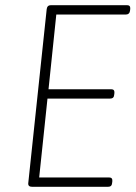

<svg xmlns="http://www.w3.org/2000/svg" viewBox="-20 -720 526 740"><path d="M104 0Q87 0 89 -15L160 -685Q162 -700 176 -700H470Q483 -700 482 -686L481 -678Q479 -664 465 -664H197L167 -376H409Q422 -376 421 -362L420 -354Q419 -340 404 -340H163L131 -36H401Q414 -36 413 -22L412 -14Q411 0 396 0Z"/></svg>

Font: Asap Semi Condensed Semi Condensed Thin
Style: Italic
Weight: 100
Width: 4
Italic angle: -6°
Designer: Pablo Cosgaya
Foundry: Omnibus-Type
Version: Version 3.001; ttfautohint (v1.8.4.7-5d5b)